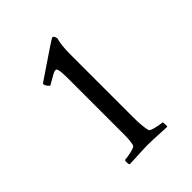

<svg xmlns="http://www.w3.org/2000/svg" viewBox="-182 -730 837 837"><g transform="rotate(-45 236.5 -312.0)"><path d="M127.9 -484.4Q122.1 -487.3 116.2 -495.6Q110.4 -503.9 110.4 -508.8Q110.4 -512.7 112.3 -514.6Q277.3 -627 281.2 -627H283.2Q291 -627 294.9 -608.4Q285.2 -576.2 285.2 -516.6V-131.8Q285.2 -75.2 293 -44.9Q294.9 -38.1 321.8 -31.7Q348.6 -25.4 358.4 -25.4Q362.3 -25.4 362.3 -7.8Q362.3 1 361.3 2.9Q263.7 -2 243.2 -2Q227.5 -2 129.9 2.9Q126 -1 126 -13.2Q126 -25.4 129.9 -25.4Q142.6 -25.4 169.4 -31.7Q196.3 -38.1 198.2 -44.9Q204.1 -68.4 204.1 -100.6V-452.1Q204.1 -480.5 202.1 -495.1Q200.2 -509.8 197.8 -513.2Q195.3 -516.6 190.4 -516.6Q184.6 -516.6 173.3 -510.7Q162.1 -504.9 147.5 -496.1Q132.8 -487.3 127.9 -484.4Z"/></g></svg>

Font: Crimson Text
Style: Regular
Weight: 400
Version: Version 0.13